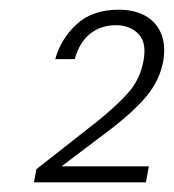

<svg xmlns="http://www.w3.org/2000/svg" viewBox="-20 -728 359 396"><path d="M50 -352 55 -379 181 -478Q215 -505 242 -534Q269 -563 276 -603Q283 -640 265.5 -658Q248 -676 219 -676Q188 -676 166 -658.5Q144 -641 134 -606H94Q105 -647 137.5 -677.5Q170 -708 225 -708Q257 -708 279.5 -695.5Q302 -683 312 -659.5Q322 -636 317 -604Q310 -563 282.5 -530Q255 -497 205 -459L107 -385H287L281 -352Z"/></svg>

Font: DM Sans 11pt ExtraLight
Style: Italic
Weight: 250
Italic angle: -10°
Version: Version 4.004;gftools[0.9.30]